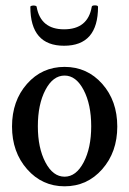

<svg xmlns="http://www.w3.org/2000/svg" viewBox="-20 -669 471 701"><path d="M213.9 -502Q90.8 -502 90.8 -644Q90.8 -647 96.4 -648.2Q102.1 -649.4 107.7 -648.4Q113.3 -647.5 113.8 -644Q128.4 -562 213.9 -562Q300.8 -562 314.9 -644Q315.4 -649.4 326.7 -649.4Q337.9 -649.4 337.9 -644Q337.9 -502 213.9 -502ZM215.8 11.2Q133.8 11.2 78.9 -51.3Q23.9 -113.8 23.9 -207Q23.9 -300.8 78.6 -362.8Q133.3 -424.8 215.8 -424.8Q298.3 -424.8 353.3 -362.8Q408.2 -300.8 408.2 -207Q408.2 -113.8 353.3 -51.3Q298.3 11.2 215.8 11.2ZM215.8 -23.9Q257.8 -23.9 285.4 -76.4Q313 -128.9 313 -208Q313 -287.6 285.4 -340.3Q257.8 -393.1 215.8 -393.1Q173.3 -393.1 145.8 -340.6Q118.2 -288.1 118.2 -208Q118.2 -128.9 145.8 -76.4Q173.3 -23.9 215.8 -23.9Z"/></svg>

Font: Junicode SmCond Medium
Style: Regular
Weight: 500
Width: 4
Designer: Peter S. Baker
Version: Version 2.206